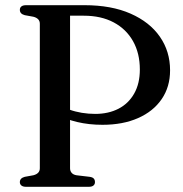

<svg xmlns="http://www.w3.org/2000/svg" viewBox="-20 -720 706 740"><path d="M635.5 -449Q635.5 -385 603 -337.8Q570.5 -290.5 512 -264.8Q453.5 -239 375 -239Q322.5 -239 277.2 -249.8Q232 -260.5 199.5 -280.5L206 -317.5Q224 -306 246.8 -297.8Q269.5 -289.5 295.2 -285.2Q321 -281 347 -281Q398 -281 436.8 -301Q475.5 -321 497.2 -359.5Q519 -398 519 -452Q519 -514.5 492.8 -561.2Q466.5 -608 418 -633.8Q369.5 -659.5 303 -659.5H250V-71.5Q250 -61 256.2 -53.8Q262.5 -46.5 275 -44.5L325.5 -38.5Q336.5 -37 341.2 -32Q346 -27 346 -18Q346 -10 340.2 -5Q334.5 0 321.5 0H81Q68.5 0 62.5 -5Q56.5 -10 56.5 -18Q56.5 -33.5 75.5 -38.5L108.5 -44.5Q120.5 -47.5 127 -54.2Q133.5 -61 133.5 -71.5V-628.5Q133.5 -639 127 -645.8Q120.5 -652.5 108.5 -655.5L75.5 -661.5Q56.5 -666.5 56.5 -682Q56.5 -690.5 62.5 -695.2Q68.5 -700 81 -700H305.5Q409.5 -700 483.2 -667.5Q557 -635 596.2 -578.5Q635.5 -522 635.5 -449Z"/></svg>

Font: Fraunces 11pt
Style: Regular
Weight: 400
Version: Version 1.000;[b76b70a41]